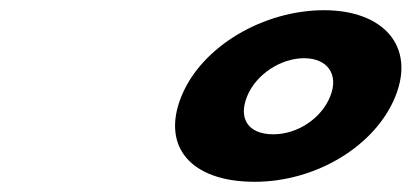

<svg xmlns="http://www.w3.org/2000/svg" viewBox="-20 -860 806 376"><path d="M335.1 -671C295.9 -574 352.3 -504 478.8 -504C598.7 -504 715 -574 754.2 -671C794.2 -770 730 -840 614.5 -840C496.8 -840 375.1 -770 335.1 -671ZM463.8 -671C481.5 -715 530.4 -746 575.5 -746C620.6 -746 644.3 -715 626.6 -671C609.2 -628 562.6 -597 515.3 -597C465.8 -597 446.4 -628 463.8 -671Z"/></svg>

Font: Hussar
Style: BdWideOblFour
Weight: 700
Foundry: Cannot Into Space Fonts
Version: Version 2.00